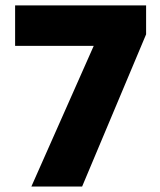

<svg xmlns="http://www.w3.org/2000/svg" viewBox="-20 -684 586 704"><path d="M35.4 -515.7V-664.3H515.7V-558.1L281.1 0H95L323.6 -515.7Z"/></svg>

Font: Khula ExtraBold
Style: Regular
Weight: 800
Designer: Erin McLaughlin, Steve Matteson
Version: Version 1.002;PS 1.0;hotconv 1.0.72;makeotf.lib2.5.5900; ttf